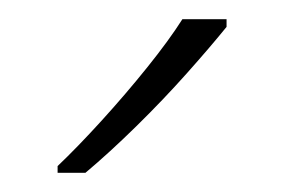

<svg xmlns="http://www.w3.org/2000/svg" viewBox="-20 -786 296 200"><path d="M216 -758Q199 -737 174.5 -709.5Q150 -682 122 -654.5Q94 -627 69 -606H40V-613Q61 -633 86 -660.5Q111 -688 133.5 -716Q156 -744 170 -766H216Z"/></svg>

Font: Noto Sans Thai ExtraLight
Style: Regular
Weight: 200
Designer: Monotype Design Team
Foundry: Monotype Imaging Inc.
Version: Version 2.001; ttfautohint (v1.8.4.7-5d5b)